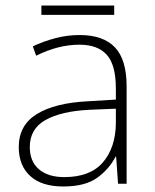

<svg xmlns="http://www.w3.org/2000/svg" viewBox="-20 -759 561 696"><path d="M269 -632Q354 -632 396.5 -587.5Q439 -543 439 -446V-93H408L401 -191H399Q375 -145 331.5 -114Q288 -83 209 -83Q131 -83 89.5 -121Q48 -159 48 -226Q48 -305 113.5 -345.5Q179 -386 300 -392L400 -398V-438Q400 -524 367 -560.5Q334 -597 268 -597Q191 -597 111 -557L99 -591Q137 -609 180 -620.5Q223 -632 269 -632ZM304 -361Q202 -356 145 -324Q88 -292 88 -226Q88 -174 121 -145.5Q154 -117 213 -117Q307 -117 353 -170.5Q399 -224 400 -312V-365ZM394 -739V-705H130V-739Z"/></svg>

Font: Noto Sans Kannada UI ExtraLight
Style: Regular
Weight: 200
Designer: Jelle Bosma - Monotype Design Team
Foundry: Monotype Imaging Inc.
Version: Version 2.005; ttfautohint (v1.8.4.7-5d5b)